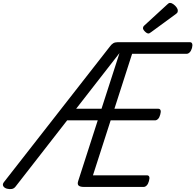

<svg xmlns="http://www.w3.org/2000/svg" viewBox="-71 -1289 1347 1324"><path d="M920 0H507Q482 0 471.5 -9Q461 -18 468 -40L603 -459H392L36 -2Q26 11 11 14Q-4 17 -24 12Q-43 6 -49 -6.5Q-55 -19 -44 -33L685 -966Q697 -983 709.5 -990.5Q722 -998 740 -998H1239Q1250 -998 1254 -988Q1258 -978 1253 -958Q1247 -938 1237 -928Q1227 -918 1216 -918H840L718 -539H1021Q1032 -539 1036 -529Q1040 -519 1034 -499Q1029 -479 1019 -469Q1009 -459 998 -459H692L570 -80H943Q954 -80 958 -70.5Q962 -61 956 -40Q951 -21 941 -10.5Q931 0 920 0ZM454 -539H629L753 -923ZM953 -1058Q942 -1058 928.5 -1071.5Q915 -1085 915 -1095Q915 -1099 916.5 -1103Q918 -1107 924 -1113L1082 -1258Q1087 -1263 1091.5 -1266Q1096 -1269 1102 -1269Q1112 -1269 1124.5 -1260Q1137 -1251 1146 -1239Q1155 -1227 1155 -1216Q1155 -1209 1153 -1204Q1151 -1199 1140 -1191L972 -1068Q966 -1064 961.5 -1061Q957 -1058 953 -1058Z"/></svg>

Font: Playwrite US Trad
Style: Regular
Weight: 400
Designer: Veronika Burian, José Scaglione
Foundry: TypeTogether
Version: Version 1.002